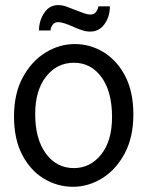

<svg xmlns="http://www.w3.org/2000/svg" viewBox="-20 -714 580 743"><path d="M262.2 8.8Q202.1 8.8 149.9 -22.7Q97.7 -54.2 65.9 -115Q34.2 -175.8 34.2 -263.7Q34.2 -351.6 67.9 -414.1Q101.6 -476.6 155.3 -510Q209 -543.5 269.5 -543.5Q329.1 -543.5 380.9 -512Q432.6 -480.5 464.4 -419.7Q496.1 -358.9 496.1 -271Q496.1 -183.1 462.6 -120.4Q429.2 -57.6 375.7 -24.4Q322.3 8.8 262.2 8.8ZM266.1 -63.5Q329.1 -63.5 371.3 -116Q413.6 -168.5 413.6 -261.7Q413.6 -359.4 372.8 -415.3Q332 -471.2 266.1 -471.2Q200.2 -471.2 158.2 -417.5Q116.2 -363.8 116.2 -272.5Q116.2 -176.3 157.5 -119.9Q198.7 -63.5 266.1 -63.5ZM329.1 -591.8Q313.5 -591.8 298.3 -596.7Q283.2 -601.6 265.6 -609.4Q224.1 -628.4 205.6 -628.4Q191.9 -628.4 184.3 -618.9Q176.8 -609.4 175.3 -596.2H130.9Q130.9 -633.3 150.9 -663.8Q170.9 -694.3 205.1 -694.3Q221.2 -694.3 237.1 -688.5Q252.9 -682.6 272.9 -674.8Q293 -667 305.7 -662.4Q318.4 -657.7 330.6 -657.7Q343.8 -657.7 351.3 -667.5Q358.9 -677.2 360.8 -689.5H405.3Q405.3 -649.9 384.5 -620.8Q363.8 -591.8 329.1 -591.8Z"/></svg>

Font: Harmattan Medium
Style: Regular
Weight: 500
Designer: George W. Nuss III and SIL International
Foundry: SIL International
Version: Version 4.000